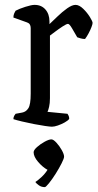

<svg xmlns="http://www.w3.org/2000/svg" viewBox="-20 -520 402 788"><path d="M193 0Q186 0 165 -3Q144 -6 118.5 -11Q93 -16 70 -21.5Q47 -27 35 -31Q35 -39 38.5 -45Q42 -51 44 -53L71 -58Q87 -61 96.5 -76Q106 -91 106 -135V-405Q106 -423 91 -428L35 -448Q35 -458 38.5 -465.5Q42 -473 44 -476Q59 -484 84 -492Q109 -500 122 -500Q150 -500 166.5 -481Q183 -462 183 -432V-421Q197 -434 216.5 -453Q236 -472 256 -486Q276 -500 290 -500Q305 -500 321.5 -484Q338 -468 349 -450Q360 -432 360 -426Q360 -421 355.5 -409Q351 -397 343.5 -383Q336 -369 329 -360Q320 -360 311 -362.5Q302 -365 297 -367Q286 -386 275.5 -404Q265 -422 259 -422Q253 -422 237 -411.5Q221 -401 205 -389Q189 -377 185 -374V-117Q185 -96 181.5 -81.5Q178 -67 175 -61L257 -53Q259 -50 261.5 -45Q264 -40 264 -32Q259 -25 245.5 -17.5Q232 -10 217.5 -5Q203 0 193 0ZM164 248Q150 248 139.5 240.5Q129 233 125 227Q136 220 150.5 206.5Q165 193 175 177Q155 166 136.5 144.5Q118 123 118 105Q118 96 132 83.5Q146 71 163.5 61.5Q181 52 191 52Q199 52 211.5 65.5Q224 79 233.5 96Q243 113 243 123Q243 130 233 150Q223 170 208.5 193Q194 216 181 232Q168 248 164 248Z"/></svg>

Font: Texturina 72pt
Style: Regular
Weight: 400
Designer: Guillermo Torres Carreño
Foundry: Omnibus-Type
Version: Version 1.002; ttfautohint (v1.8.3)